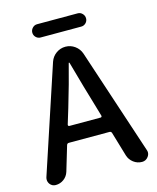

<svg xmlns="http://www.w3.org/2000/svg" viewBox="-130 -989 882 1078"><g transform="rotate(-15 310.5 -449.5)"><path d="M426.8 -899.4Q442.4 -899.4 453.6 -887.7Q464.8 -876 464.8 -860.4Q464.8 -844.7 453.6 -833.5Q442.4 -822.3 426.8 -822.3H190.4Q174.8 -822.3 163.6 -833.5Q152.3 -844.7 152.3 -860.4Q152.3 -876 163.6 -887.7Q174.8 -899.4 190.4 -899.4ZM210.9 -310.5Q210 -306.6 211.9 -303.7Q213.9 -300.8 217.8 -300.8H399.4Q403.3 -300.8 405.3 -303.7Q407.2 -306.6 406.2 -310.5L379.9 -400.4Q361.3 -460 310.5 -642.6Q309.6 -644.5 307.6 -644.5Q305.7 -644.5 305.7 -642.6Q278.3 -534.2 238.3 -400.4ZM560.5 0Q533.2 0 511.2 -16.6Q489.3 -33.2 481.4 -58.6L439.5 -200.2Q436.5 -210 426.8 -210H190.4Q180.7 -210 177.7 -200.2L134.8 -56.6Q127 -31.2 106 -15.6Q85 0 58.6 0Q37.1 0 24.4 -17.6Q16.6 -29.3 16.6 -42Q16.6 -48.8 18.6 -55.7L222.7 -672.9Q232.4 -701.2 256.8 -718.8Q281.2 -736.3 311 -736.3Q340.8 -736.3 365.2 -718.8Q389.6 -701.2 399.4 -672.9L602.5 -58.6Q605.5 -50.8 605.5 -43.9Q605.5 -30.3 596.7 -18.6Q583 0 560.5 0Z"/></g></svg>

Font: Gen Jyuu GothicX Medium
Style: Regular
Weight: 500
Designer: Ryoko NISHIZUKA (kana &amp; ideographs); Paul D. Hunt (Latin, Greek &amp; Cyrillic); Wenlong ZHANG (bopomofo); Sandoll C
Version: Version 1.058.20140828